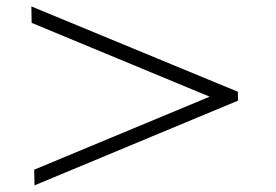

<svg xmlns="http://www.w3.org/2000/svg" viewBox="-20 -676 852 592"><path d="M713.9 -365.7 86.4 -104.5 85.4 -152.8 626.5 -377.9 77.6 -605.5 76.7 -656.2 713.4 -393.1Z"/></svg>

Font: Arian Grqi
Style: Regular
Weight: 400
Designer: Ruben Hakobyan (Tarumian)
Foundry: Ruben Hakobyan (Tarumian)
Version: Version 1.003